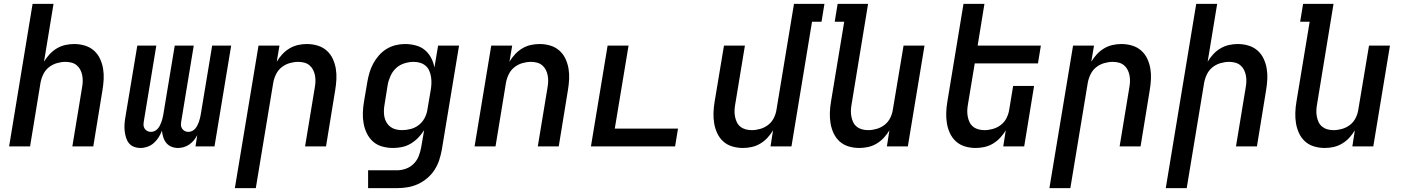

<svg xmlns="http://www.w3.org/2000/svg" viewBox="-20 -755 7240 990"><path d="M27 0 148 -735H256L207 -437Q219 -457 235.5 -475Q252 -493 273 -505.5Q294 -518 317 -523Q340 -528 362 -528Q391 -528 417.5 -520Q444 -512 464 -494.5Q484 -477 495.5 -452.5Q507 -428 511.5 -401Q516 -374 514.5 -345.5Q513 -317 508 -288L461 0H353L403 -303Q406 -319 406.5 -335Q407 -351 404 -366.5Q401 -382 394 -395.5Q387 -409 375.5 -418.5Q364 -428 349 -432Q334 -436 317 -436Q296 -436 273.5 -429.5Q251 -423 232.5 -408.5Q214 -394 203.5 -372.5Q193 -351 189 -329L135 0Z M705 8Q687 8 671 2Q655 -4 645 -16.5Q635 -29 630 -45Q625 -61 623 -78Q621 -95 622 -112.5Q623 -130 626 -148L688 -520H786L722 -132Q720 -121 720 -111Q720 -101 725.5 -92.5Q731 -84 739.5 -79.5Q748 -75 758 -75Q768 -75 777.5 -79.5Q787 -84 793.5 -91.5Q800 -99 804.5 -108Q809 -117 812.5 -126.5Q816 -136 818 -145Q820 -154 822 -164L881 -520H979L915 -132Q913 -121 913 -111Q913 -101 918.5 -92.5Q924 -84 932.5 -79.5Q941 -75 951 -75Q961 -75 970.5 -79.5Q980 -84 986.5 -91.5Q993 -99 997.5 -108Q1002 -117 1005.5 -126.5Q1009 -136 1011 -145Q1013 -154 1015 -164L1074 -520H1172L1086 0H988L997 -58Q990 -44 979.5 -31.5Q969 -19 956 -10Q943 -1 928 3.5Q913 8 898 8Q880 8 864 1.5Q848 -5 837.5 -18Q827 -31 822 -47Q817 -63 815 -81Q808 -63 798 -47Q788 -31 773.5 -18Q759 -5 740.5 1.5Q722 8 705 8Z M1191 215 1313 -520H1421L1407 -437Q1419 -457 1435.5 -475Q1452 -493 1473 -505.5Q1494 -518 1517 -523Q1540 -528 1562 -528Q1591 -528 1617.5 -520Q1644 -512 1664 -494.5Q1684 -477 1695.5 -452.5Q1707 -428 1711.5 -401Q1716 -374 1714.5 -345.5Q1713 -317 1708 -288L1661 0H1553L1603 -303Q1606 -319 1606.5 -335Q1607 -351 1604 -366.5Q1601 -382 1594 -395.5Q1587 -409 1575.5 -418.5Q1564 -428 1549 -432Q1534 -436 1517 -436Q1496 -436 1473.5 -429.5Q1451 -423 1432.5 -408.5Q1414 -394 1403.5 -372.5Q1393 -351 1389 -329L1299 215Z M2028 215H1878V123H2028Q2051 123 2074 114.5Q2097 106 2114 88.5Q2131 71 2139.5 48.5Q2148 26 2152 3L2167 -84Q2154 -63 2136.5 -45Q2119 -27 2098 -14.5Q2077 -2 2053.5 3Q2030 8 2007 8Q1978 8 1951 0.5Q1924 -7 1904 -24.5Q1884 -42 1872 -66.5Q1860 -91 1855 -118Q1850 -145 1851 -174Q1852 -203 1857 -232L1874 -332Q1878 -356 1885 -380Q1892 -404 1904 -426.5Q1916 -449 1933.5 -469Q1951 -489 1973 -502.5Q1995 -516 2019.5 -522Q2044 -528 2068 -528Q2096 -528 2123 -521Q2150 -514 2170 -497.5Q2190 -481 2202.5 -457.5Q2215 -434 2220 -407L2239 -520H2347L2258 18Q2253 45 2244.5 71Q2236 97 2220.5 121Q2205 145 2182.5 164Q2160 183 2134.5 194.5Q2109 206 2082 210.5Q2055 215 2028 215ZM2053 -84Q2075 -84 2098 -90Q2121 -96 2139.5 -110.5Q2158 -125 2169.5 -146.5Q2181 -168 2184 -191L2201 -291Q2204 -308 2204.5 -325Q2205 -342 2202.5 -358.5Q2200 -375 2193.5 -390Q2187 -405 2175 -415.5Q2163 -426 2147 -431Q2131 -436 2113 -436Q2090 -436 2065.5 -428.5Q2041 -421 2022.5 -404Q2004 -387 1993.5 -363.5Q1983 -340 1979 -317L1963 -217Q1960 -201 1959.5 -184.5Q1959 -168 1962 -152.5Q1965 -137 1973 -123.5Q1981 -110 1993 -101Q2005 -92 2020.5 -88Q2036 -84 2053 -84Z M2427 0 2513 -520H2621L2607 -437Q2619 -457 2635.5 -475Q2652 -493 2673 -505.5Q2694 -518 2717 -523Q2740 -528 2762 -528Q2791 -528 2817.5 -520Q2844 -512 2864 -494.5Q2884 -477 2895.5 -452.5Q2907 -428 2911.5 -401Q2916 -374 2914.5 -345.5Q2913 -317 2908 -288L2861 0H2753L2803 -303Q2806 -319 2806.5 -335Q2807 -351 2804 -366.5Q2801 -382 2794 -395.5Q2787 -409 2775.5 -418.5Q2764 -428 2749 -432Q2734 -436 2717 -436Q2696 -436 2673.5 -429.5Q2651 -423 2632.5 -408.5Q2614 -394 2603.5 -372.5Q2593 -351 2589 -329L2535 0Z M3027 0 3113 -520H3221L3150 -92H3476L3461 0Z M3811 8Q3782 8 3755.5 0Q3729 -8 3709.5 -25.5Q3690 -43 3678.5 -67.5Q3667 -92 3662.5 -119Q3658 -146 3659 -174.5Q3660 -203 3665 -232L3713 -520H3821L3771 -217Q3768 -201 3767.5 -185Q3767 -169 3770 -153.5Q3773 -138 3779.5 -124.5Q3786 -111 3798 -101.5Q3810 -92 3825 -88Q3840 -84 3857 -84Q3878 -84 3900.5 -90.5Q3923 -97 3941.5 -111.5Q3960 -126 3970.5 -147.5Q3981 -169 3984 -191L4074 -735H4231L4216 -643H4167L4061 0H3953L3966 -83Q3954 -63 3937.5 -45Q3921 -27 3900 -14.5Q3879 -2 3856 3Q3833 8 3811 8Z M4411 8Q4382 8 4355.5 0Q4329 -8 4309.5 -25.5Q4290 -43 4278.5 -67.5Q4267 -92 4262.5 -119Q4258 -146 4259 -174.5Q4260 -203 4265 -232L4333 -643H4284L4299 -735H4456L4371 -217Q4368 -201 4367.5 -185Q4367 -169 4370 -153.5Q4373 -138 4379.5 -124.5Q4386 -111 4398 -101.5Q4410 -92 4425 -88Q4440 -84 4457 -84Q4478 -84 4500.5 -90.5Q4523 -97 4541.5 -111.5Q4560 -126 4570.5 -147.5Q4581 -169 4584 -191L4639 -520H4747L4661 0H4553L4566 -83Q4554 -63 4537.5 -45Q4521 -27 4500 -14.5Q4479 -2 4456 3Q4433 8 4411 8Z M5011 8Q4982 8 4955.5 0Q4929 -8 4909.5 -25.5Q4890 -43 4878.5 -67.5Q4867 -92 4862.5 -119Q4858 -146 4859 -174.5Q4860 -203 4865 -232L4948 -735H5056L5021 -520H5347L5332 -428H5006L4971 -217Q4968 -201 4967.5 -185Q4967 -169 4970 -153.5Q4973 -138 4979.5 -124.5Q4986 -111 4998 -101.5Q5010 -92 5025 -88Q5040 -84 5057 -84Q5078 -84 5100.5 -90.5Q5123 -97 5141.5 -111.5Q5160 -126 5170.5 -147.5Q5181 -169 5184 -191L5204 -312H5312L5261 0H5153L5166 -83Q5154 -63 5137.5 -45Q5121 -27 5100 -14.5Q5079 -2 5056 3Q5033 8 5011 8Z M5391 215 5513 -520H5621L5607 -437Q5619 -457 5635.5 -475Q5652 -493 5673 -505.5Q5694 -518 5717 -523Q5740 -528 5762 -528Q5791 -528 5817.5 -520Q5844 -512 5864 -494.5Q5884 -477 5895.5 -452.5Q5907 -428 5911.5 -401Q5916 -374 5914.5 -345.5Q5913 -317 5908 -288L5861 0H5753L5803 -303Q5806 -319 5806.5 -335Q5807 -351 5804 -366.5Q5801 -382 5794 -395.5Q5787 -409 5775.5 -418.5Q5764 -428 5749 -432Q5734 -436 5717 -436Q5696 -436 5673.5 -429.5Q5651 -423 5632.5 -408.5Q5614 -394 5603.5 -372.5Q5593 -351 5589 -329L5499 215Z M5991 215 6148 -735H6256L6207 -437Q6219 -457 6235.5 -475Q6252 -493 6273 -505.5Q6294 -518 6317 -523Q6340 -528 6362 -528Q6391 -528 6417.5 -520Q6444 -512 6464 -494.5Q6484 -477 6495.5 -452.5Q6507 -428 6511.5 -401Q6516 -374 6514.5 -345.5Q6513 -317 6508 -288L6461 0H6353L6403 -303Q6406 -319 6406.5 -335Q6407 -351 6404 -366.5Q6401 -382 6394 -395.5Q6387 -409 6375.5 -418.5Q6364 -428 6349 -432Q6334 -436 6317 -436Q6296 -436 6273.5 -429.5Q6251 -423 6232.5 -408.5Q6214 -394 6203.5 -372.5Q6193 -351 6189 -329L6099 215Z M6811 8Q6782 8 6755.5 0Q6729 -8 6709.5 -25.5Q6690 -43 6678.5 -67.5Q6667 -92 6662.5 -119Q6658 -146 6659 -174.5Q6660 -203 6665 -232L6733 -643H6684L6699 -735H6856L6771 -217Q6768 -201 6767.5 -185Q6767 -169 6770 -153.5Q6773 -138 6779.5 -124.5Q6786 -111 6798 -101.5Q6810 -92 6825 -88Q6840 -84 6857 -84Q6878 -84 6900.5 -90.5Q6923 -97 6941.5 -111.5Q6960 -126 6970.5 -147.5Q6981 -169 6984 -191L7039 -520H7147L7061 0H6953L6966 -83Q6954 -63 6937.5 -45Q6921 -27 6900 -14.5Q6879 -2 6856 3Q6833 8 6811 8Z"/></svg>

Font: Iosevka Semibold Extended
Style: Italic
Weight: 600
Width: 7
Italic angle: -9°
Monospace: yes
Designer: Belleve Invis
Foundry: Belleve Invis
Version: Version 32.5.0; ttfautohint (v1.8.4)